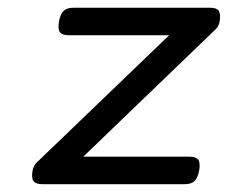

<svg xmlns="http://www.w3.org/2000/svg" viewBox="-20 -471 640 491"><path d="M452.6 0Q469.2 0 477.5 -8.1Q485.8 -16.1 489.3 -35.2Q492.7 -54.2 487.1 -62.3Q481.4 -70.3 464.8 -70.3H192.9L530.8 -395.5Q540 -403.8 542 -418Q544.4 -436.5 539.1 -443.8Q533.7 -451.2 517.1 -451.2H167.5Q150.9 -451.2 142.6 -443.1Q134.3 -435.1 130.9 -416Q127.4 -397 133.1 -388.9Q138.7 -380.9 155.3 -380.9H412.6L73.7 -55.2Q65.4 -47.4 63 -33.2Q60.1 -15.1 65.9 -7.6Q71.8 0 88.4 0Z"/></svg>

Font: Courier Prime Code
Style: Italic
Weight: 400
Italic angle: -10°
Designer: Alan Dague-Greene
Foundry: Quote-Unquote Apps
Version: Version 3.18